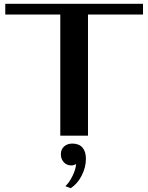

<svg xmlns="http://www.w3.org/2000/svg" viewBox="-20 -720 786 1019"><path d="M300 -643H8V-700H739V-643H447V0H300ZM327 268Q347 250 364.5 214.5Q382 179 384 151Q371 158 359 158Q334 158 318.5 141Q303 124 303 98Q303 73 320 57.5Q337 42 364 42Q399 42 417.5 63Q436 84 436 123Q436 168 413.5 212Q391 256 355 279Z"/></svg>

Font: Fahkwang SemiBold
Style: Regular
Weight: 600
Designer: Suppakit Chalermlarp | Katatrad Co.,Ltd.
Foundry: Cadson Demak Co.,Ltd.
Version: Version 1.000; ttfautohint (v1.6)